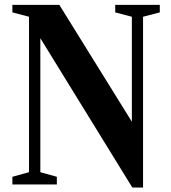

<svg xmlns="http://www.w3.org/2000/svg" viewBox="-20 -782 724 814"><path d="M541 13H586.5V-711L657.5 -729.5V-761.5H468.5V-729.5L539 -711V-266L231.5 -761.5H32.5V-729.5L103 -711V-52L32.5 -32.5V0H221V-32.5L151 -52V-620Z"/></svg>

Font: Libre Caslon Condensed SemiBold
Style: Regular
Weight: 600
Designer: Pablo Impallari, Rodrigo Fuenzalida, Katja Schimmel, Ertekin Erdin
Foundry: Pablo Impallari, Rodrigo Fuenzalida
Version: Version 2.000;gftools[0.9.33]